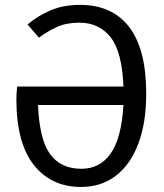

<svg xmlns="http://www.w3.org/2000/svg" viewBox="-20 -737 655 769"><path d="M45.6 -340Q45.6 -349.2 46.4 -362.8Q47.2 -376.4 48.7 -390.3H474.4Q469.2 -528.7 423.3 -587.4Q377.4 -646.2 297.9 -646.2Q246.2 -646.2 208.7 -629.2Q171.3 -612.3 135.9 -586.2L90.3 -639Q130.8 -673.3 182.1 -695.4Q233.3 -717.4 300.5 -717.4Q429.7 -717.4 497.7 -628.5Q565.6 -539.5 565.6 -362.6Q565.6 -244.6 533.8 -161Q502.1 -77.4 443.6 -32.8Q385.1 11.8 304.6 11.8Q185.1 11.8 115.4 -76.4Q45.6 -164.6 45.6 -340ZM306.2 -61Q380.5 -61 423.6 -122.6Q466.7 -184.1 474.4 -316.4H132.3Q137.9 -177.9 180.8 -119.5Q223.6 -61 306.2 -61Z"/></svg>

Font: FiraCode Nerd Font
Style: Regular
Weight: 400
Designer: Carrois Corporate, Edenspiekermann AG, Nikita Prokopov
Foundry: Carrois Corporate, Edenspiekermann AG, Nikita Prokopov
Version: Version 6.002;Nerd Fonts 2.2.2